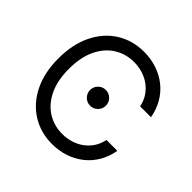

<svg xmlns="http://www.w3.org/2000/svg" viewBox="-186 -913 1100 1100"><g transform="rotate(45 364.0 -363.5)"><path d="M380.9 9.8Q288.1 9.8 215.3 -35.6Q142.6 -81.1 101.1 -164.8Q59.6 -248.5 59.6 -363.3Q59.6 -478.5 101.1 -562.5Q142.6 -646.5 215.3 -691.9Q288.1 -737.3 380.9 -737.3Q435.5 -737.3 484.1 -721.2Q532.7 -705.1 571.8 -674.6Q610.8 -644 637 -599.9Q663.1 -555.7 672.9 -500H585Q577.1 -538.1 557.9 -566.9Q538.6 -595.7 511 -615.5Q483.4 -635.3 450.2 -645.3Q417 -655.3 380.9 -655.3Q314.9 -655.3 261.2 -621.8Q207.5 -588.4 176 -523.2Q144.5 -458 144.5 -363.3Q144.5 -269 176 -204.1Q207.5 -139.2 261.2 -105.7Q314.9 -72.3 380.9 -72.3Q417 -72.3 450.2 -82.3Q483.4 -92.3 511 -112.1Q538.6 -131.8 557.9 -160.6Q577.1 -189.5 585 -227.5H672.9Q663.1 -171.4 637 -127.4Q610.8 -83.5 571.8 -53Q532.7 -22.5 484.1 -6.3Q435.5 9.8 380.9 9.8ZM379.9 -299.8Q353.5 -299.8 334.7 -318.6Q315.9 -337.4 315.9 -363.8Q315.9 -390.1 334.7 -408.9Q353.5 -427.7 379.9 -427.7Q406.2 -427.7 425 -408.9Q443.8 -390.1 443.8 -363.8Q443.8 -337.4 425 -318.6Q406.2 -299.8 379.9 -299.8Z"/></g></svg>

Font: Inter
Style: Regular
Weight: 400
Designer: Rasmus Andersson
Foundry: rsms
Version: Version 4.000;git-8c9346024